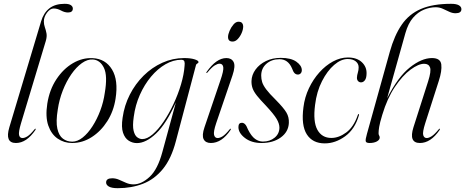

<svg xmlns="http://www.w3.org/2000/svg" viewBox="-20 -742 2440 1007"><path d="M319 -722Q342 -722 352 -714.8Q362 -707.5 362 -697.5Q362 -676.5 336.5 -676.5Q319 -676.5 299.8 -687Q280.5 -697.5 261.5 -697.5Q243 -697.5 226.5 -675.5Q210 -653.5 210 -629.5Q210 -614 215.2 -599.2Q220.5 -584.5 223.8 -567.2Q227 -550 220 -526.5L90.5 -96.5Q76.5 -49.5 80 -33.8Q83.5 -18 98 -18Q109.5 -18 124.2 -27.2Q139 -36.5 161 -63.5Q164 -68 166.5 -67Q168.5 -65.5 165.5 -60Q119 8 63.5 8Q4.5 8 29 -74.5L195.5 -630Q209 -675 239.2 -698.5Q269.5 -722 319 -722Z M466.5 -437Q533.5 -433.5 567.5 -377.5Q601.5 -321.5 586 -224Q576 -159 542.8 -106.5Q509.5 -54 461.2 -23Q413 8 358 8Q316 8 282.5 -15Q249 -38 233.2 -83.8Q217.5 -129.5 228 -198Q239.5 -271.5 275.8 -326.2Q312 -381 362.2 -410.5Q412.5 -440 466.5 -437ZM359 1Q386.5 1 414 -21Q441.5 -43 465.2 -80Q489 -117 506 -162.2Q523 -207.5 529.5 -254.5Q545 -345 525.2 -386Q505.5 -427 467.5 -430Q439 -432 409.5 -411Q380 -390 354 -352.5Q328 -315 309.2 -267Q290.5 -219 283 -167.5Q272.5 -104 280.8 -67.2Q289 -30.5 310 -14.8Q331 1 359 1Z M902.5 -2Q878.5 90.5 834.2 144.5Q790 198.5 729.8 221.8Q669.5 245 597.5 245Q566 245 551.2 236.5Q536.5 228 536.5 215Q536.5 193 568.5 193Q587.5 193 605.2 201Q623 209 641.5 217Q660 225 680 225Q722 225 764.5 185.8Q807 146.5 831.5 55.5L902.5 -205Q852 -92.5 798.8 -42Q745.5 8.5 698 8.5Q675 8.5 655 -4.2Q635 -17 625.2 -46Q615.5 -75 623 -124.5Q632 -189 660.8 -245.5Q689.5 -302 733.2 -345.2Q777 -388.5 831.5 -413Q886 -437.5 946 -437.5Q979 -437.5 1000 -431Q1021 -424.5 1021 -417Q1021 -411.5 1015.2 -409Q1009.5 -406.5 1008 -401ZM681.5 -129.5Q674.5 -81.5 680.8 -56.2Q687 -31 700 -21.8Q713 -12.5 726 -12.5Q751.5 -12.5 780.8 -37.5Q810 -62.5 838.2 -104.2Q866.5 -146 890.2 -196.8Q914 -247.5 929.5 -299.8Q945 -352 948 -396.5Q950 -411.5 947 -420Q944 -428.5 930.5 -428.5Q889 -428.5 848 -405Q807 -381.5 772.2 -340Q737.5 -298.5 713.5 -244.5Q689.5 -190.5 681.5 -129.5Z M1200 -524Q1176 -524 1176 -548Q1176 -561.5 1184 -580.2Q1192 -599 1204.5 -613.5Q1217 -628 1230.5 -628Q1244.5 -628 1250 -620.8Q1255.5 -613.5 1255.5 -604Q1255.5 -587.5 1247.5 -569Q1239.5 -550.5 1227 -537.2Q1214.5 -524 1200 -524ZM1114 -96.5Q1098.5 -50.5 1102.8 -34.2Q1107 -18 1121.5 -18Q1133 -18 1147.8 -27.2Q1162.5 -36.5 1184.5 -63.5Q1188 -68 1190 -67Q1192 -65.5 1189 -60Q1143 8 1086 8Q1058 8 1048 -12Q1038 -32 1052.5 -74.5L1135.5 -319Q1154 -372 1151 -390Q1148 -408 1131.5 -408Q1121 -408 1106 -398.8Q1091 -389.5 1068 -362Q1065 -358 1062.5 -359.5Q1061 -360.5 1063.5 -364.5Q1114.5 -437.5 1167.5 -437.5Q1194.5 -437.5 1205.2 -416.8Q1216 -396 1199.5 -347Z M1358.5 0.5Q1395.5 0.5 1420.2 -19.8Q1445 -40 1445.5 -72Q1445.5 -93.5 1431 -118.2Q1416.5 -143 1374.5 -188Q1345 -218.5 1328.2 -239.5Q1311.5 -260.5 1305 -278.2Q1298.5 -296 1299 -317Q1300 -349.5 1320.2 -377.2Q1340.5 -405 1374.8 -421.8Q1409 -438.5 1452.5 -438.5Q1506 -438.5 1534.2 -418.5Q1562.5 -398.5 1563 -374.5Q1563 -363.5 1557 -357.2Q1551 -351 1542.5 -351Q1532.5 -351 1525.2 -358Q1518 -365 1511.5 -383.5Q1491 -431.5 1446 -431.5Q1404.5 -431.5 1377.2 -407.5Q1350 -383.5 1350 -345.5Q1350 -328 1355 -311.5Q1360 -295 1376.2 -273.2Q1392.5 -251.5 1426.5 -218Q1467.5 -176.5 1482 -152Q1496.5 -127.5 1495 -97.5Q1493 -50.5 1452.8 -21.2Q1412.5 8 1351.5 8Q1299 8 1264.8 -18.2Q1230.5 -44.5 1230.5 -75.5Q1230.5 -98 1248.5 -98Q1258 -98 1265.5 -90.2Q1273 -82.5 1280.5 -63Q1298 -28 1317.5 -13.8Q1337 0.5 1358.5 0.5Z M1803.5 -432.5Q1768.5 -432.5 1732.5 -401.5Q1696.5 -370.5 1668.8 -316.2Q1641 -262 1632.5 -192Q1621 -103.5 1644.8 -61Q1668.5 -18.5 1718 -18.5Q1757 -18.5 1796 -47.2Q1835 -76 1856.5 -138.5Q1859 -144 1861 -144Q1864.5 -143.5 1862.5 -137.5Q1841.5 -64.5 1790.2 -27.2Q1739 10 1683.5 10Q1619.5 10 1589.2 -37.2Q1559 -84.5 1571.5 -179.5Q1578 -232 1600.2 -279Q1622.5 -326 1655 -362.2Q1687.5 -398.5 1726.2 -419.5Q1765 -440.5 1804.5 -440.5Q1851.5 -440.5 1877.8 -415.8Q1904 -391 1902.5 -355Q1902 -331.5 1893.5 -320.8Q1885 -310 1873.5 -310Q1864.5 -310 1858.2 -316.5Q1852 -323 1852 -334Q1852.5 -347.5 1856.8 -361Q1861 -374.5 1861 -389Q1861 -408 1845.8 -420.2Q1830.5 -432.5 1803.5 -432.5Z M1985 -140Q1972 -97 1968.8 -77Q1965.5 -57 1965.5 -43Q1965.5 -36 1968.5 -31.2Q1971.5 -26.5 1971.5 -20.5Q1971.5 -8.5 1956.5 -0.2Q1941.5 8 1918 8Q1900.5 8 1898.2 -1Q1896 -10 1904.5 -39.5L2024.5 -470.5Q2048.5 -556.5 2086.8 -612.2Q2125 -668 2187.5 -695Q2250 -722 2346 -722Q2373.5 -722 2386.8 -714.2Q2400 -706.5 2400 -694Q2400 -672.5 2369 -672.5Q2353 -672.5 2336.5 -680.2Q2320 -688 2302.5 -696Q2285 -704 2265 -704Q2234.5 -704 2203.2 -691.2Q2172 -678.5 2146.2 -648.8Q2120.5 -619 2106 -567.5L2010.5 -227Q2067.5 -339 2129.5 -388.2Q2191.5 -437.5 2245.5 -437.5Q2290.5 -437.5 2294.5 -403.8Q2298.5 -370 2281.5 -318L2210.5 -96.5Q2195 -48 2199.8 -33Q2204.5 -18 2218 -18Q2229 -18 2244 -27.5Q2259 -37 2281 -63.5Q2284 -68 2286.5 -67Q2288.5 -65.5 2285.5 -60Q2239 8 2182.5 8Q2122.5 8 2148.5 -74.5L2225.5 -315.5Q2242.5 -369 2235.5 -388.2Q2228.5 -407.5 2204.5 -407.5Q2175 -407.5 2133.2 -376.8Q2091.5 -346 2051.2 -286.2Q2011 -226.5 1985 -140Z"/></svg>

Font: Fraunces 144pt Light
Style: Italic
Weight: 300
Italic angle: -16°
Version: Version 1.000;[0bf87f6ff]